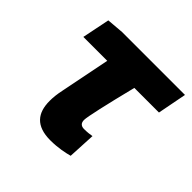

<svg xmlns="http://www.w3.org/2000/svg" viewBox="-136 -630 772 772"><g transform="rotate(45 250.0 -244.0)"><path d="M246 12C290 12 326 4 348 -2L354 -120C342 -118 330 -116 310 -116C296 -116 284 -122 284 -142C284 -160 304 -248 336 -376H476L500 -500H142L70 -494L46 -376H182L140 -166C134 -138 132 -118 132 -98C132 -30 164 12 246 12Z"/></g></svg>

Font: Source Sans Pro Black
Style: Italic
Weight: 900
Italic angle: -11°
Designer: Paul D. Hunt
Foundry: Adobe Systems Incorporated
Version: Version 3.006;hotconv 1.0.111;makeotfexe 2.5.65597